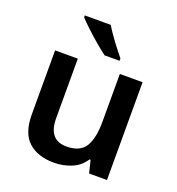

<svg xmlns="http://www.w3.org/2000/svg" viewBox="-139 -878 920 1000"><g transform="rotate(20 321.0 -378.0)"><path d="M160.2 -766.1V-755.9C170.9 -743.7 186.5 -728 207 -709C227.1 -689.9 248.5 -670.9 270.5 -652.3C292.5 -633.3 311.5 -618.2 328.1 -606H411.1V-619.1C381.3 -654.8 329.1 -723.1 304.2 -766.1ZM436 -542V-276.9C436 -216.8 426.8 -171.4 407.7 -139.6C388.7 -107.9 353.5 -91.8 303.2 -91.8C236.3 -91.8 203.1 -132.3 203.1 -212.9V-542H77.1V-188C77.1 -118.7 94.2 -68.4 128.9 -37.1C163.1 -5.9 210.4 9.8 271 9.8C304.7 9.8 336.9 3.4 367.7 -9.3C397.9 -21.5 421.9 -42 439.9 -69.8H445.8L462.9 0H562V-542Z"/></g></svg>

Font: Noto Reveo Sans
Style: Regular
Weight: 600
Designer: Monotype Design Team
Foundry: Monotype Imaging Inc.
Version: Version 2.007